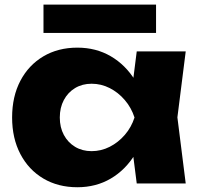

<svg xmlns="http://www.w3.org/2000/svg" viewBox="-20 -794 866 831"><path d="M571.8 0 545.6 -205.8 573.4 -285.4 545.6 -364 571.8 -571.4H783.8L747.8 -286L783.8 0ZM619.6 -285.4Q606 -194.6 564.7 -126.7Q523.4 -58.8 459.5 -21.2Q395.6 16.4 314.8 16.4Q231.2 16.4 167.5 -21.4Q103.8 -59.2 68.1 -127.4Q32.4 -195.6 32.4 -285.4Q32.4 -376.2 68.1 -444.2Q103.8 -512.2 167.5 -550Q231.2 -587.8 314.8 -587.8Q395.6 -587.8 459.5 -550.5Q523.4 -513.2 565.2 -445.5Q607 -377.8 619.6 -285.4ZM238.8 -285.4Q238.8 -242.8 256.3 -210.1Q273.8 -177.4 304.9 -158.6Q336 -139.8 376.4 -139.8Q417.8 -139.8 454.8 -158.6Q491.8 -177.4 520.1 -210.1Q548.4 -242.8 562.2 -285.4Q548.4 -328 520.1 -361Q491.8 -394 454.8 -412.8Q417.8 -431.6 376.4 -431.6Q336 -431.6 304.9 -412.8Q273.8 -394 256.3 -361Q238.8 -328 238.8 -285.4ZM168.2 -651.6V-774.2H655.4V-651.6Z"/></svg>

Font: Unbounded
Style: Regular
Weight: 400
Designer: Luke Prowse, Jean-Baptiste Morizot, Fátima Lázaro, Florian Runge
Foundry: NaN
Version: Version 1.701;gftools[0.9.28.dev5+ged2979d]